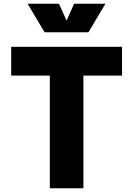

<svg xmlns="http://www.w3.org/2000/svg" viewBox="-20 -1009 714 1029"><path d="M40 0ZM634 -604H427V0H247V-604H40V-758H634ZM545 -989 454 -836H219L128 -989H296L337 -898L377 -989Z"/></svg>

Font: Biryani Black
Style: Regular
Weight: 900
Designer: Dan Reynolds and Mathieu Reguer
Foundry: Dan Reynolds and Mathieu Reguer
Version: Version 1.004; ttfautohint (v1.1) -l 5 -r 5 -G 72 -x 0 -D la